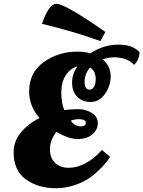

<svg xmlns="http://www.w3.org/2000/svg" viewBox="-20 -983 758 1015"><path d="M582 -680Q553 -680 523 -669Q565 -633 565 -580.5Q565 -528 534.5 -486Q504 -444 459 -444Q414 -444 387.5 -472Q361 -500 361 -546Q361 -592 389 -632Q352 -622 328 -585.5Q304 -549 304 -494Q304 -439 320 -401Q355 -406 393.5 -406Q432 -406 464.5 -386.5Q497 -367 497 -332Q497 -297 468 -272.5Q439 -248 391 -248Q343 -248 278 -286Q244 -241 244 -194.5Q244 -148 271 -122Q298 -96 342 -96Q433 -96 519 -190L562 -154Q542 -122 509.5 -90Q477 -58 447 -38Q417 -18 370.5 -3Q324 12 275 12Q182 12 117 -34.5Q52 -81 52 -178Q52 -235 89.5 -281.5Q127 -328 189 -359Q134 -422 134 -500Q134 -599 211 -654.5Q288 -710 389 -710Q427 -710 458 -701Q527 -747 605.5 -747Q684 -747 718 -706Q716 -671 696 -648L689 -640Q652 -680 582 -680ZM278 -963Q324 -963 537 -814L511 -766Q365 -818 202 -857Q238 -963 278 -963ZM486 -564Q486 -608 456 -626Q427 -592 427 -550.5Q427 -509 454 -509Q468 -509 477 -524.5Q486 -540 486 -564ZM395 -353Q375 -353 354 -345Q376 -315 405 -315Q434 -315 434 -333Q434 -353 395 -353Z"/></svg>

Font: Oleo Script Swash Caps
Style: Bold
Weight: 700
Designer: Soytutype
Foundry: Soytutype
Version: Version 1.002